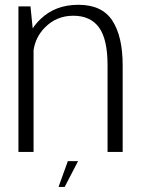

<svg xmlns="http://www.w3.org/2000/svg" viewBox="-20 -618 580 781"><path d="M55 0H116.5V-413Q124 -466.5 162 -505.5Q209.5 -554 278 -554Q348 -554 382.8 -506.2Q417.5 -458.5 417.5 -352.5V0H479V-352Q479 -470 437 -534.2Q395 -598.5 299 -598.5Q205.5 -598.5 145.5 -541Q126 -522.5 113 -502.5L104 -592H55ZM218 142.5H243L297.5 37.5H256Z"/></svg>

Font: Anybody Light
Style: Regular
Weight: 300
Designer: Tyler Finck
Foundry: Etcetera Type Company
Version: Version 1.111; ttfautohint (v1.8.4)